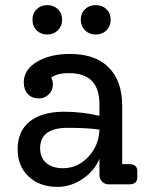

<svg xmlns="http://www.w3.org/2000/svg" viewBox="-20 -721 590 751"><path d="M107 -644Q107 -669 123.5 -685Q140 -701 165 -701Q190 -701 206.5 -685Q223 -669 223 -644Q223 -619 206.5 -602.5Q190 -586 165 -586Q140 -586 123.5 -602Q107 -618 107 -644ZM354 -586Q329 -586 312.5 -602.5Q296 -619 296 -644Q296 -669 312.5 -685Q329 -701 354 -701Q380 -701 396.5 -685Q413 -669 413 -644Q413 -619 396.5 -602.5Q380 -586 354 -586ZM485 -79Q517 -79 517 -52V-27Q517 0 485 0H405Q390 0 379.5 -10.5Q369 -21 369 -37V-100Q350 -53 303.5 -21.5Q257 10 205 10Q135 10 92 -30.5Q49 -71 49 -138Q49 -208 96.5 -246Q144 -284 232 -284Q299 -284 369 -268V-313Q369 -435 250 -435Q203 -435 180 -417Q187 -405 187 -391Q187 -368 171 -352Q155 -336 132 -336Q105 -336 89 -353Q73 -370 73 -399Q73 -448 124 -479Q175 -510 254 -510Q353 -510 405.5 -457Q458 -404 458 -307V-79ZM226 -63Q284 -63 325.5 -107.5Q367 -152 369 -214Q324 -221 245 -221Q137 -221 137 -141Q137 -104 161 -83.5Q185 -63 226 -63Z"/></svg>

Font: Solway
Style: Regular
Weight: 400
Designer: Mariya V. Pigoulevskaya
Foundry: The Northern Block Ltd.
Version: Version 1.000;hotconv 1.0.109;makeotfexe 2.5.65596